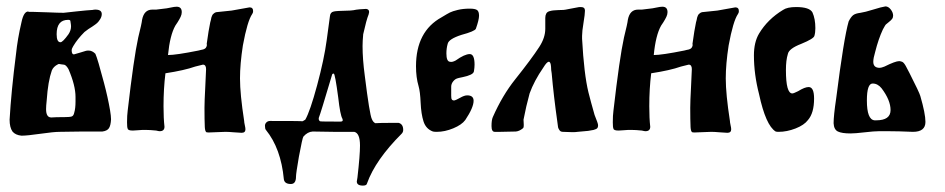

<svg xmlns="http://www.w3.org/2000/svg" viewBox="-20 -412 2952 600"><path d="M80 -375Q95 -375 128.5 -373.5Q162 -372 179 -372Q188 -373 220 -376.5Q252 -380 270 -381Q273 -382 278 -382Q298 -382 298 -368Q298 -360 293 -352Q288 -344 283.5 -340Q279 -336 268.5 -329Q258 -322 256 -321L244 -312Q222 -290 209 -268Q204 -260 204 -255Q204 -242 211 -242Q218 -244 230 -247.5Q242 -251 248 -253Q251 -254 257 -254Q268 -254 278 -244Q285 -229 305 -153Q317 -108 324 -67Q327 -49 327 -39Q326 -20 320.5 -11.5Q315 -3 300 -1H238Q227 -1 201.5 -0.5Q176 0 167 0Q148 0 106.5 6Q65 12 47 12Q28 10 19 -1Q10 -14 10 -38Q15 -126 30 -243Q35 -291 47 -342Q54 -376 68 -376Q69 -376 70 -375ZM157 -305Q157 -280 169 -280Q176 -280 194 -305Q202 -317 202 -330Q202 -334 200 -346Q200 -350 193 -350Q157 -350 157 -305ZM161 -211Q147 -204 142 -192Q130 -158 126 -99Q124 -81 124 -71Q124 -45 140 -45H142Q153 -46 180 -46H181Q198 -46 204 -48Q210 -50 212 -60Q216 -73 216 -95V-109Q216 -145 194 -196Q186 -210 179 -210Q176 -210 171 -211Q166 -212 165 -212Q162 -212 161 -211Z M619 -75Q619 -95 621.5 -141Q624 -187 624 -196Q624 -210 614 -210L590 -204Q556 -192 497 -183Q491 -135 491 -80Q491 -42 494 -16Q494 -2 479 -2Q476 -2 468 -4Q448 -6 436 -6Q436 -6 425 -6Q422 -6 411 -5Q400 -4 395 -4Q380 -4 379 -10Q377 -14 377 -30Q377 -51 379 -66Q398 -231 412 -295Q423 -339 424 -350Q430 -382 456 -382H468Q469 -382 501 -386Q503 -386 514 -388.5Q525 -391 532 -391Q548 -391 548 -374Q548 -367 544.5 -359.5Q541 -352 535 -342.5Q529 -333 528 -332Q511 -302 505 -240Q530 -240 600 -254Q603 -255 608 -256Q613 -257 615 -257.5Q617 -258 619.5 -259.5Q622 -261 623.5 -263Q625 -265 626 -268Q627 -272 626 -275Q632 -319 637 -342Q638 -344 639 -349.5Q640 -355 640.5 -357Q641 -359 642.5 -362.5Q644 -366 645.5 -367.5Q647 -369 649.5 -371Q652 -373 656 -374Q657 -374 704 -379Q759 -389 760 -389Q771 -389 771 -377Q771 -372 768 -368Q753 -346 739 -270Q730 -212 730 -167Q730 -118 743 -34Q743 -30 745 -21Q747 -12 747 -8Q747 3 735 3Q729 3 711.5 1.5Q694 0 685 0Q675 0 658 1Q641 2 632 2Q628 2 626 1.5Q624 1 623 -1Q622 -3 621.5 -4.5Q621 -6 620.5 -9.5Q620 -13 620 -15Q619 -37 619 -75Z M1105 43Q1105 4 1087 0Q1087 0 1022 0Q1022 0 957 -1Q941 0 928 15Q925 19 914 78Q905 130 905 140Q905 163 889 163Q869 163 867 148Q858 52 811 -6Q808 -9 808 -19Q808 -25 812.5 -29.5Q817 -34 824 -34Q924 -34 925 -33Q926 -33 934 -38Q949 -64 971 -145.5Q993 -227 1001 -287L1011 -361Q1012 -374 1023 -376Q1028 -378 1074 -379L1084 -380Q1093 -382 1104.5 -383Q1116 -384 1121 -384H1125Q1137 -382 1132 -367Q1125 -350 1115 -305Q1113 -283 1113 -268Q1113 -227 1120 -175Q1135 -54 1142 -40Q1146 -30 1153 -27Q1168 -28 1200 -28H1226Q1240 -24 1240 -6Q1240 1 1235 6Q1153 88 1127 161Q1126 168 1114 168Q1095 168 1095 155Q1095 153 1097 143Q1105 73 1105 43ZM980 -33Q981 -32 1043 -32Q1051 -32 1051 -36Q1051 -39 1050 -41Q1043 -53 1037 -107Q1027 -182 1023 -182H1022Q1018 -182 1017 -176Q981 -55 977 -46Q976 -44 976 -41Q976 -36 980 -33Z M1440 -114Q1460 -114 1460 -97Q1460 -76 1434 -37Q1423 -22 1396.5 -11Q1370 0 1345 0Q1337 0 1333 -1Q1311 -9 1303.5 -32.5Q1296 -56 1294.5 -91Q1293 -126 1288 -143Q1280 -170 1280 -205Q1280 -314 1360 -358Q1378 -369 1386 -373Q1394 -377 1410.5 -381Q1427 -385 1448 -385Q1465 -385 1471 -380.5Q1477 -376 1477 -363Q1477 -350 1467 -322Q1463 -314 1422 -303Q1382 -290 1379 -275Q1375 -261 1375 -245Q1375 -220 1386 -219Q1393 -217 1404 -223Q1432 -243 1448 -243Q1463 -243 1463 -210Q1463 -201 1461 -189Q1460 -183 1450.5 -178.5Q1441 -174 1426 -171Q1411 -168 1409 -167Q1402 -165 1396 -157.5Q1390 -150 1390 -141V-113Q1390 -108 1390.5 -105Q1391 -102 1393 -100Q1395 -98 1399 -98Q1405 -99 1418 -106.5Q1431 -114 1440 -114Z M1785 0Q1780 1 1769 1Q1764 1 1753.5 0.5Q1743 0 1739 0Q1732 0 1728.5 -5Q1725 -10 1724 -14Q1723 -18 1722 -29Q1710 -114 1704 -183Q1702 -193 1702 -203Q1701 -219 1695 -219Q1689 -219 1678 -201Q1649 -159 1635 -120Q1624 -80 1616 -38Q1616 -35 1616.5 -28Q1617 -21 1616.5 -16.5Q1616 -12 1614 -11Q1603 -2 1592 -1Q1584 -1 1568 -0.5Q1552 0 1544 0H1526Q1516 0 1516 -18Q1516 -37 1520 -46Q1550 -114 1590 -164Q1641 -228 1665 -265Q1684 -294 1684 -322V-346V-356Q1684 -364 1687 -369.5Q1690 -375 1697 -377Q1704 -379 1709.5 -379.5Q1715 -380 1725.5 -380.5Q1736 -381 1741 -381Q1744 -381 1761 -384.5Q1778 -388 1785 -389Q1788 -390 1795 -390Q1808 -390 1808 -379Q1808 -368 1803.5 -341Q1799 -314 1799 -300V-291Q1805 -180 1819 -123Q1826 -95 1838 -53Q1849 -26 1849 -21Q1849 -16 1847.5 -13Q1846 -10 1842 -8.5Q1838 -7 1835 -6Q1832 -5 1826.5 -4.5Q1821 -4 1818 -3Q1788 0 1785 0Z M2137 -75Q2137 -95 2139.5 -141Q2142 -187 2142 -196Q2142 -210 2132 -210L2108 -204Q2074 -192 2015 -183Q2009 -135 2009 -80Q2009 -42 2012 -16Q2012 -2 1997 -2Q1994 -2 1986 -4Q1966 -6 1954 -6Q1954 -6 1943 -6Q1940 -6 1929 -5Q1918 -4 1913 -4Q1898 -4 1897 -10Q1895 -14 1895 -30Q1895 -51 1897 -66Q1916 -231 1930 -295Q1941 -339 1942 -350Q1948 -382 1974 -382H1986Q1987 -382 2019 -386Q2021 -386 2032 -388.5Q2043 -391 2050 -391Q2066 -391 2066 -374Q2066 -367 2062.5 -359.5Q2059 -352 2053 -342.5Q2047 -333 2046 -332Q2029 -302 2023 -240Q2048 -240 2118 -254Q2121 -255 2126 -256Q2131 -257 2133 -257.5Q2135 -258 2137.5 -259.5Q2140 -261 2141.5 -263Q2143 -265 2144 -268Q2145 -272 2144 -275Q2150 -319 2155 -342Q2156 -344 2157 -349.5Q2158 -355 2158.5 -357Q2159 -359 2160.5 -362.5Q2162 -366 2163.5 -367.5Q2165 -369 2167.5 -371Q2170 -373 2174 -374Q2175 -374 2222 -379Q2277 -389 2278 -389Q2289 -389 2289 -377Q2289 -372 2286 -368Q2271 -346 2257 -270Q2248 -212 2248 -167Q2248 -118 2261 -34Q2261 -30 2263 -21Q2265 -12 2265 -8Q2265 3 2253 3Q2247 3 2229.5 1.5Q2212 0 2203 0Q2193 0 2176 1Q2159 2 2150 2Q2146 2 2144 1.5Q2142 1 2141 -1Q2140 -3 2139.5 -4.5Q2139 -6 2138.5 -9.5Q2138 -13 2138 -15Q2137 -37 2137 -75Z M2507 -140Q2524 -140 2524 -104Q2524 -59 2505 -37Q2493 -21 2466 -10.5Q2439 0 2413 0Q2407 0 2404 -1Q2373 -20 2352 -118Q2336 -180 2336 -239Q2336 -280 2352 -307Q2379 -352 2427 -381Q2440 -390 2468 -390Q2510 -390 2519 -373Q2528 -353 2528 -324Q2528 -310 2525 -300Q2523 -291 2484 -275Q2445 -260 2442 -243Q2436 -224 2436 -193Q2436 -120 2456 -120Q2460 -120 2474 -127Q2495 -140 2507 -140Z M2872 -31Q2872 0 2833 0Q2787 -2 2755 -2Q2755 -2 2727 -2Q2712 -2 2682 1.5Q2652 5 2638 5Q2611 5 2598.5 -1Q2586 -7 2585 -27Q2585 -50 2593 -104Q2617 -293 2632 -345Q2639 -359 2646 -364.5Q2653 -370 2669 -372Q2683 -374 2708.5 -382Q2734 -390 2747 -392Q2756 -392 2763.5 -382.5Q2771 -373 2771 -363Q2771 -357 2767.5 -352.5Q2764 -348 2757.5 -343Q2751 -338 2749 -336Q2747 -335 2739 -320Q2725 -290 2715 -250Q2709 -230 2709 -219Q2709 -200 2729 -200Q2734 -200 2744 -204Q2778 -221 2790 -221Q2793 -221 2799 -219Q2802 -218 2805.5 -213.5Q2809 -209 2811.5 -204Q2814 -199 2817.5 -192.5Q2821 -186 2822 -184Q2853 -123 2856 -112Q2872 -57 2872 -31ZM2735 -136Q2723 -151 2707 -151Q2689 -151 2689 -98Q2689 -38 2713 -36H2718Q2763 -36 2763 -68Q2763 -99 2735 -136Z"/></svg>

Font: Fedorovsk Unicode
Style: Medium
Weight: 500
Designer: Aleksandr Andreev and Nikita Simmons
Version: Version 3.2